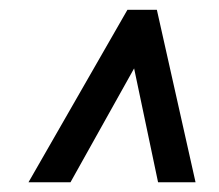

<svg xmlns="http://www.w3.org/2000/svg" viewBox="-20 -731 450 395"><path d="M305.2 -356H382.3L302.7 -710.9H242.2L38.6 -356H125L255.9 -590.3Z"/></svg>

Font: Roboto
Style: Italic
Weight: 400
Italic angle: -12°
Designer: Google
Version: Version 2.137; 2017